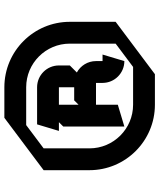

<svg xmlns="http://www.w3.org/2000/svg" viewBox="55 -765 730 880"><g transform="rotate(-90 420.0 -325.0)"><path d="M286.7 -570H460C570.4 -570 660 -480.4 660 -370V-160L553.3 -80H380C269.6 -80 180 -169.6 180 -280V-490ZM320 -670 80 -490V-280C80 -114.4 214.4 20 380 20H520L760 -160V-370C760 -535.6 625.6 -670 460 -670ZM380 -420H460V-350H400L380 -330ZM290 -520 260 -420H300L280 -400V-120L380 -150V-250H480V-220C480 -164.8 524.8 -120 580 -120L610 -220H580V-250C580 -287.9 558.9 -320.9 527.8 -337.8L560 -370V-420C560 -475.2 515.2 -520 460 -520Z"/></g></svg>

Font: Abibas
Style: Medium
Weight: 500
Version: Version 0.3